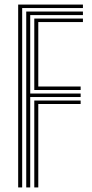

<svg xmlns="http://www.w3.org/2000/svg" viewBox="-20 -820 401 840"><path d="M59.5 0V-800H342.8V-784.8H77V0ZM94.8 0V-769.5H342.8V-754H112.2V-410.8H332.8V-395.5H112.2V0ZM130 -426.2V-738.8H342.8V-723.5H147.5V-441.5H332.8V-426.2ZM130 0V-380.2H332.8V-365H147.5V0Z"/></svg>

Font: Big Shoulders Inline Text Medium
Style: Regular
Weight: 500
Designer: Patric King
Foundry: XO Type Co
Version: Version 1.000